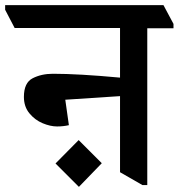

<svg xmlns="http://www.w3.org/2000/svg" viewBox="-60 -677 695 747"><path d="M615 -584V-567H513V43H494L407 -7V-303L194 -289L208 -190Q186 -185 162 -185Q136 -185 106 -197.5Q76 -210 54.5 -236Q33 -262 33 -300Q33 -355 67 -372.5Q101 -390 146 -390Q245 -390 407 -375V-568H-3L-40 -639V-657H576ZM246 -132 336 -42 247 50 156 -41Z"/></svg>

Font: Martel
Style: Bold
Weight: 700
Designer: Dan Reynolds
Foundry: Dan Reynolds
Version: Version 1.001; ttfautohint (v1.1) -l 5 -r 5 -G 72 -x 0 -D la